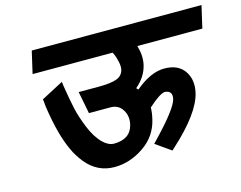

<svg xmlns="http://www.w3.org/2000/svg" viewBox="-93 -776 1185 944"><g transform="rotate(-15 500.0 -303.5)"><path d="M537 -429Q541 -446 533.5 -476Q526 -506 517 -520H110L136 -633H1000L974 -520H643Q659 -468 649 -423Q636 -365 584 -321L593 -312Q672 -379 742 -379Q811 -379 843 -334Q875 -288 860 -223Q837 -125 691 8L677 21L599 -34L616 -52Q735 -176 746 -223Q755 -264 715 -267Q690 -266 629 -211Q629 -186 621 -152Q602 -70 531 -22Q460 26 382 26Q295 26 237 -45Q209 -80 192 -118Q154 -199 133 -336Q129 -362 129 -372L127 -387L239 -446L242 -423Q254 -349 263.5 -305.5Q273 -262 296 -204.5Q319 -147 352 -114Q379 -87 408 -86Q492 -86 509 -155Q519 -197 498.5 -230Q478 -263 438 -263H328L306 -376H408Q472 -376 502 -388Q531 -400 537 -429Z"/></g></svg>

Font: Miedinger
Style: Bold-Italic
Weight: 700
Italic angle: -13°
Version: Version 001.000